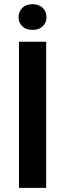

<svg xmlns="http://www.w3.org/2000/svg" viewBox="-20 -914 317 934"><path d="M204.6 -710.9V0H72.3V-710.9ZM70.3 -830.6Q70.3 -857.9 88.6 -875.7Q106.9 -893.6 138.2 -893.6Q169.4 -893.6 187.7 -875.7Q206.1 -857.9 206.1 -830.6Q206.1 -803.7 187.7 -786.1Q169.4 -768.6 138.2 -768.6Q106.9 -768.6 88.6 -786.1Q70.3 -803.7 70.3 -830.6Z"/></svg>

Font: Roboto SemiCondensed SemiBold
Style: Regular
Weight: 600
Width: 4
Designer: Christian Robertson
Foundry: Google
Version: Version 3.009; 2024